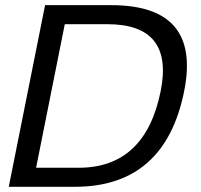

<svg xmlns="http://www.w3.org/2000/svg" viewBox="-20 -718 772 738"><path d="M282.2 -73.2Q538.6 -73.2 597.7 -368.2Q648.9 -625 392.6 -625H229L118.7 -73.2ZM13.7 0 153.3 -698.2H407.2Q753.9 -698.2 688 -368.2Q614.3 0 267.6 0Z"/></svg>

Font: Sansation
Style: Italic
Weight: 400
Designer: Bernd Montag
Version: Version 1.301